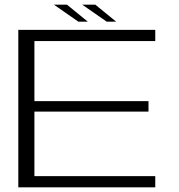

<svg xmlns="http://www.w3.org/2000/svg" viewBox="-20 -803 766 823"><path d="M58.5 0H645.5V-48H127.5V-324.5H616.5V-369.5H127.5V-627H645.5V-675H58.5ZM437.5 -710H478L388.5 -783H332.5ZM316 -710H356.5L267 -783H211Z"/></svg>

Font: Anybody Expanded Light
Style: Regular
Weight: 300
Width: 7
Version: Version 1.113;gftools[0.9.25]